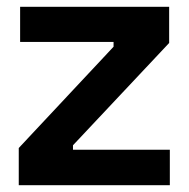

<svg xmlns="http://www.w3.org/2000/svg" viewBox="-20 -543 553 563"><path d="M35 0V-109L313 -406V-420H39V-523H476V-417L194 -117V-104H478V0Z"/></svg>

Font: Bricolage Grotesque 10pt SemiBold
Style: Regular
Weight: 600
Designer: Mathieu Triay
Foundry: Atelier Triay
Version: Version 1.000; ttfautohint (v1.8.4.7-5d5b);gftools[0.9.29]